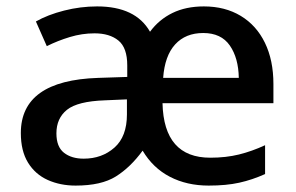

<svg xmlns="http://www.w3.org/2000/svg" viewBox="-20 -569 922 599"><path d="M616 -549Q682 -549 731 -519.5Q780 -490 806.5 -435.5Q833 -381 833 -307V-247H487Q491 -77 636 -77Q685 -77 725.5 -87Q766 -97 807 -116V-26Q767 -8 726.5 1Q686 10 631 10Q563 10 510 -17.5Q457 -45 425 -99Q387 -47 341.5 -18.5Q296 10 216 10Q168 10 129 -7.5Q90 -25 67.5 -61.5Q45 -98 45 -154Q45 -318 286 -326L377 -329V-365Q377 -420 349.5 -442.5Q322 -465 275 -465Q236 -465 198 -453.5Q160 -442 126 -425L92 -502Q129 -523 180 -536Q231 -549 283 -549Q403 -549 448 -470Q476 -508 518 -528.5Q560 -549 616 -549ZM614 -466Q559 -466 526.5 -430.5Q494 -395 489 -326H725Q724 -388 697 -427Q670 -466 614 -466ZM307 -256Q222 -253 189 -226.5Q156 -200 156 -153Q156 -111 179.5 -92.5Q203 -74 241 -74Q298 -74 337 -108.5Q376 -143 376 -212V-259Z"/></svg>

Font: Noto Sans Thaana Medium
Style: Regular
Weight: 500
Designer: David Williams
Foundry: Google Inc.
Version: Version 3.001; ttfautohint (v1.8.4.7-5d5b)